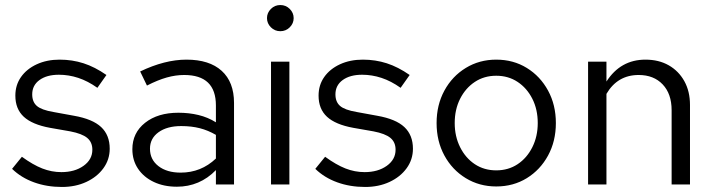

<svg xmlns="http://www.w3.org/2000/svg" viewBox="-20 -733 2834 763"><path d="M226 10Q166 10 115 -8.5Q64 -27 28 -62L67 -110Q111 -78 148 -63.5Q185 -49 224 -49Q277 -49 312 -74Q347 -99 347 -138Q347 -168 326.5 -185Q306 -202 259 -211L179 -225Q108 -238 74.5 -269Q41 -300 41 -353Q41 -395 63.5 -427Q86 -459 126 -477.5Q166 -496 217 -496Q267 -496 312 -481.5Q357 -467 403 -435L367 -384Q329 -411 291 -423.5Q253 -436 214 -436Q166 -436 137 -415Q108 -394 108 -358Q108 -328 126.5 -312Q145 -296 192 -288L274 -273Q348 -260 382 -228Q416 -196 416 -142Q416 -99 391 -64.5Q366 -30 323 -10Q280 10 226 10Z M683 9Q631 9 591 -10Q551 -29 528.5 -62.5Q506 -96 506 -140Q506 -205 556.5 -245Q607 -285 689 -285Q731 -285 768.5 -276Q806 -267 838 -247V-314Q838 -435 712 -435Q678 -435 642.5 -425Q607 -415 564 -393L537 -449Q635 -496 721 -496Q812 -496 861 -451.5Q910 -407 910 -324V0H838V-57Q806 -24 767 -7.5Q728 9 683 9ZM576 -142Q576 -99 609.5 -73Q643 -47 698 -47Q779 -47 838 -103V-197Q807 -215 774 -223.5Q741 -232 700 -232Q644 -232 610 -207.5Q576 -183 576 -142Z M1057 0V-488H1130V0ZM1094 -609Q1072 -609 1056.5 -624.5Q1041 -640 1041 -661Q1041 -682 1056.5 -697.5Q1072 -713 1094 -713Q1116 -713 1131.5 -697.5Q1147 -682 1147 -661Q1147 -640 1131.5 -624.5Q1116 -609 1094 -609Z M1431 10Q1371 10 1320 -8.5Q1269 -27 1233 -62L1272 -110Q1316 -78 1353 -63.5Q1390 -49 1429 -49Q1482 -49 1517 -74Q1552 -99 1552 -138Q1552 -168 1531.5 -185Q1511 -202 1464 -211L1384 -225Q1313 -238 1279.5 -269Q1246 -300 1246 -353Q1246 -395 1268.5 -427Q1291 -459 1331 -477.5Q1371 -496 1422 -496Q1472 -496 1517 -481.5Q1562 -467 1608 -435L1572 -384Q1534 -411 1496 -423.5Q1458 -436 1419 -436Q1371 -436 1342 -415Q1313 -394 1313 -358Q1313 -328 1331.5 -312Q1350 -296 1397 -288L1479 -273Q1553 -260 1587 -228Q1621 -196 1621 -142Q1621 -99 1596 -64.5Q1571 -30 1528 -10Q1485 10 1431 10Z M1952 8Q1885 8 1831 -25Q1777 -58 1746 -115Q1715 -172 1715 -244Q1715 -316 1746 -373Q1777 -430 1831 -463Q1885 -496 1952 -496Q2020 -496 2073.5 -463Q2127 -430 2158 -373Q2189 -316 2189 -244Q2189 -172 2158 -115Q2127 -58 2073.5 -25Q2020 8 1952 8ZM1952 -56Q2000 -56 2037 -80.5Q2074 -105 2095.5 -148Q2117 -191 2117 -244Q2117 -298 2095.5 -340.5Q2074 -383 2037 -407.5Q2000 -432 1952 -432Q1904 -432 1867 -407.5Q1830 -383 1808.5 -340.5Q1787 -298 1787 -244Q1787 -191 1808.5 -148Q1830 -105 1867 -80.5Q1904 -56 1952 -56Z M2317 0V-488H2390V-409Q2446 -496 2545 -496Q2598 -496 2637.5 -473.5Q2677 -451 2699.5 -410.5Q2722 -370 2722 -316V0H2649V-295Q2649 -360 2613.5 -397.5Q2578 -435 2518 -435Q2434 -435 2390 -360V0Z"/></svg>

Font: Red Hat Text VF
Style: Regular
Weight: 400
Designer: Pentagram, MCKL
Foundry: Pentagram, MCKL
Version: Version 1.023